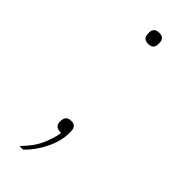

<svg xmlns="http://www.w3.org/2000/svg" viewBox="-223 -535 706 706"><g transform="rotate(45 130.0 -182.0)"><path d="M131 -53Q145 -53 151 -45.5Q157 -38 157 -27V-15Q157 26 134.5 71.5Q112 117 80 147H61Q99 109 115.5 71Q132 33 135 5Q117 5 110 -2Q103 -9 103 -18V-27Q103 -38 109.5 -45.5Q116 -53 131 -53ZM130 -453Q117 -453 110 -459.5Q103 -466 103 -478V-486Q103 -498 110 -504.5Q117 -511 130 -511Q144 -511 150.5 -504.5Q157 -498 157 -486V-478Q157 -466 150.5 -459.5Q144 -453 130 -453Z"/></g></svg>

Font: IBM Plex Sans Thin
Style: Regular
Weight: 250
Designer: Mike Abbink, Paul van der Laan, Pieter van Rosmalen
Foundry: Bold Monday
Version: Version 3.201